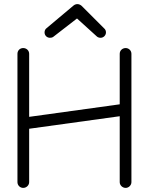

<svg xmlns="http://www.w3.org/2000/svg" viewBox="-20 -915 725 935"><path d="M377 -887C371 -892 364 -895 357 -895C351 -895 344 -893 338 -888L207 -778C200 -773 197 -765 197 -757C197 -742 209 -731 223 -731C229 -731 235 -732 240 -736L355 -825L451 -738C456 -733 463 -731 470 -731C484 -731 496 -743 496 -757C496 -765 493 -772 487 -777ZM592 -681C576 -681 563 -669 563 -653V-407L122 -346V-653C122 -669 109 -681 93 -681C77 -681 65 -669 65 -653V-28C65 -13 77 0 93 0C109 0 122 -13 122 -28V-288L563 -349V-28C563 -13 576 0 592 0C607 0 620 -13 620 -28V-653C620 -669 607 -681 592 -681Z"/></svg>

Font: Comic Neue
Style: Normal
Weight: 400
Designer: Craig Rozynski
Foundry: Craig Rozynski
Version: Version 2.003